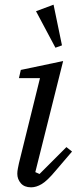

<svg xmlns="http://www.w3.org/2000/svg" viewBox="-20 -789 340 821"><path d="M113 12Q84 12 69 -5.5Q54 -23 54 -46Q54 -57 56.5 -69Q59 -81 61 -91L151 -455H61L69 -490L250 -528L131 -53L149 -45L264 -160L288 -141L217 -58Q182 -16 158.5 -2Q135 12 113 12ZM134 -741 209 -769 245 -595 217 -585Z"/></svg>

Font: IBM Plex Serif
Style: Italic
Weight: 400
Italic angle: -14°
Designer: Mike Abbink, Paul van der Laan, Pieter van Rosmalen
Foundry: Bold Monday
Version: Version 3.001